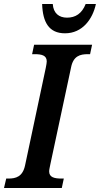

<svg xmlns="http://www.w3.org/2000/svg" viewBox="-40 -937 498 957"><path d="M284 -771C371 -771 422 -842 438 -917H387C368 -869 336 -849 294 -849C254 -849 226 -871 223 -917H170C173 -826 204 -771 284 -771ZM-20 0H268L278 -47H267C231 -47 205 -53 205 -83C205 -92 209 -107 212 -123L314 -600C325 -658 359 -667 398 -667H409L419 -714H130L120 -667H132C168 -667 193 -661 193 -631C193 -625 191 -613 188 -598L85 -113C73 -56 39 -47 2 -47H-9Z"/></svg>

Font: Noto Serif Condensed SemiBold
Style: Italic
Weight: 600
Width: 3
Italic angle: -12°
Designer: Monotype Design Team
Foundry: Monotype Imaging Inc.
Version: Version 2.014